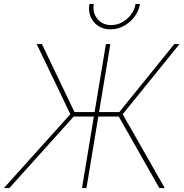

<svg xmlns="http://www.w3.org/2000/svg" viewBox="-33 -950 930 970"><path d="M524.4 -727.5 403.8 0H381.3L502 -727.5ZM-13.2 0 322.3 -373 152.3 -727.5H178.7L343.3 -383.8H569.8L847.7 -727.5H874L586.9 -373L799.3 0H772L566.9 -361.3H339.4L14.2 0ZM524.9 -801.8Q489.3 -801.8 463.1 -819.1Q437 -836.4 424.8 -865.5Q412.6 -894.5 418.5 -929.7H440.9Q433.6 -885.3 459.5 -854.2Q485.4 -823.2 528.8 -823.2Q558.1 -823.2 584.2 -837.6Q610.4 -852.1 628.7 -876.2Q647 -900.4 651.9 -929.7H674.3Q668.5 -894.5 646.5 -865.5Q624.5 -836.4 592.8 -819.1Q561 -801.8 524.9 -801.8Z"/></svg>

Font: Inter Thin
Style: Italic
Weight: 250
Italic angle: -9.3988°
Designer: Rasmus Andersson
Foundry: rsms
Version: Version 4.001;git-66647c0bb